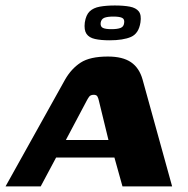

<svg xmlns="http://www.w3.org/2000/svg" viewBox="-47 -666 673 686"><path d="M-27.2 0 185.6 -381.8Q207.9 -420.7 241.2 -442.3Q274.5 -464 338.5 -464Q391.2 -464 420.9 -443.8Q450.6 -423.7 462.4 -381.8L568 0H390.6L361.8 -103.2H153.5L98.4 0ZM188.4 -165.9H340.5L306.3 -306.2Q304.7 -314.2 301.4 -320.7Q298.1 -327.3 288.1 -327.3Q276.6 -327.3 271.6 -320.6Q266.7 -313.8 262.8 -306.2ZM344.5 -522Q313.6 -522 292.5 -526.7Q271.4 -531.3 262 -545.1Q252.7 -558.9 256 -585.7Q260.1 -612.5 273.3 -625.3Q286.6 -638 309.5 -642.2Q332.5 -646.4 363.3 -646.4Q395.2 -646.4 417 -642.2Q438.8 -638 448.8 -625.3Q458.9 -612.5 454.8 -585.7Q448.7 -546.1 420.8 -534Q392.8 -522 344.5 -522ZM351.3 -561.8Q372.6 -561.8 384 -566.3Q395.3 -570.8 396.6 -584.3Q398.6 -597.9 388.9 -602.4Q379.3 -606.8 357.9 -606.8Q336.8 -606.8 325.7 -602.4Q314.6 -597.9 312.6 -584.3Q311.3 -570.8 320.6 -566.3Q329.9 -561.8 351.3 -561.8Z"/></svg>

Font: Genos Thin
Style: Italic
Weight: 100
Italic angle: -8°
Designer: Robert E. Leuschke
Foundry: Robert E. Leuschke
Version: Version 1.010